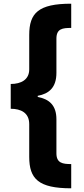

<svg xmlns="http://www.w3.org/2000/svg" viewBox="-20 -852 454 1038"><path d="M38 -398V-264C92 -264 138 -243 138 -181V-4C138 115 188 166 365 166V35C319 35 285 30 285 -23V-207C285 -283 246 -316 184 -328V-334C244 -345 285 -378 285 -458V-643C285 -697 318 -701 365 -701V-832C187 -832 138 -781 138 -663V-477C138 -421 94 -398 38 -398Z"/></svg>

Font: Noto Sans Devanagari UI Condensed Black
Style: Regular
Weight: 900
Width: 3
Designer: Jelle Bosma - Monotype Design Team
Foundry: Monotype Imaging Inc.
Version: Version 2.004